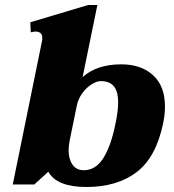

<svg xmlns="http://www.w3.org/2000/svg" viewBox="-20 -737 696 767"><path d="M173 -51 117 0H31L148 -574Q149 -578 149 -585Q149 -611 121 -611Q116 -611 103 -608L101 -648L332 -717H369L310 -429Q367 -480 464 -480Q544 -480 591.5 -436.5Q639 -393 639 -312Q639 -280 632 -246Q604 -109 526 -49.5Q448 10 325 10Q207 10 173 -51ZM441 -241Q452 -294 452 -328Q452 -371 435 -392Q418 -413 383 -413Q367 -413 346.5 -400.5Q326 -388 309 -365Q292 -342 286 -311L258 -174Q254 -150 254 -138Q254 -102 269.5 -79.5Q285 -57 315 -57Q362 -57 392.5 -105Q423 -153 441 -241Z"/></svg>

Font: Taviraj Black
Style: Italic
Weight: 900
Italic angle: -12°
Designer: Katatrad Team
Foundry: CadsonDemak
Version: Version 1.001